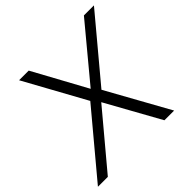

<svg xmlns="http://www.w3.org/2000/svg" viewBox="-185 -859 1021 1021"><g transform="rotate(-45 325.5 -348.5)"><path d="M285.5 -351.5 95.5 -697H168L332.5 -395.5L583 -697H658.5L369.5 -351.5L564.5 0H491.5L322 -305.5L66 0H-8.5Z"/></g></svg>

Font: HK Grotesk Light
Style: Italic
Weight: 300
Italic angle: -16°
Designer: Alfredo Marco Pradil
Foundry: Hanken Design Co.
Version: Version 3.001